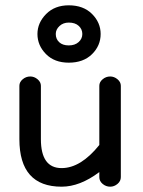

<svg xmlns="http://www.w3.org/2000/svg" viewBox="-20 -694 539 723"><path d="M395 9Q379 9 366.5 -1.5Q354 -12 354 -27V-46Q281 9 212 9Q53 9 53 -170V-371Q53 -385 65.5 -395.5Q78 -406 94 -406Q109 -406 121.5 -395.5Q134 -385 134 -371V-170Q134 -61 212 -61Q284 -61 354 -148V-371Q354 -385 366.5 -395.5Q379 -406 395 -406Q410 -406 422.5 -395.5Q435 -385 435 -371V-27Q435 -12 422.5 -1.5Q410 9 395 9ZM239 -458Q185 -458 153 -490.5Q121 -523 121 -566Q121 -608 153.5 -641Q186 -674 239 -674Q294 -674 326.5 -641.5Q359 -609 359 -566Q359 -522 326.5 -490Q294 -458 239 -458ZM239 -609Q218 -609 204 -596Q190 -583 190 -566Q190 -547 203 -535Q216 -523 239 -523Q262 -523 276 -535.5Q290 -548 290 -566Q290 -584 276.5 -596.5Q263 -609 239 -609Z"/></svg>

Font: Hoogli Semibold
Style: Regular
Weight: 600
Designer: Anand Singh Naorem
Foundry: Brand New Type
Version: Version 1.00 b007